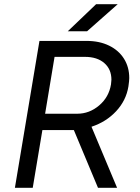

<svg xmlns="http://www.w3.org/2000/svg" viewBox="-20 -895 666 915"><path d="M168 -700H393Q454 -700 500 -677.5Q546 -655 571 -615Q596 -575 596 -523Q596 -511 592 -483Q581 -416 533.5 -365Q486 -314 416 -291L538 0H447L332 -275H317H182L136 0H51ZM348 -353Q406 -353 452.5 -392.5Q499 -432 509 -493Q511 -509 511 -515Q511 -565 477 -594.5Q443 -624 385 -624H240L195 -353ZM438 -875H541L395 -746H303Z"/></svg>

Font: Oak Sans
Style: Italic
Weight: 400
Italic angle: -9.49998°
Foundry: Erik Kennedy, Walven
Version: Version 1.000